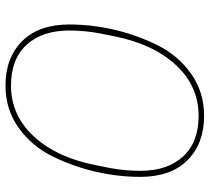

<svg xmlns="http://www.w3.org/2000/svg" viewBox="-52 -698 762 698"><g transform="rotate(90 329.0 -349.0)"><path d="M291 12Q190 12 129.5 -48.5Q69 -109 69 -220Q69 -300 87.5 -381Q106 -462 143 -538Q180 -614 247 -662Q314 -710 401 -710Q502 -710 562.5 -649.5Q623 -589 623 -478Q623 -398 604.5 -317Q586 -236 549 -160Q512 -84 445 -36Q378 12 291 12ZM291 -8Q399 -8 475.5 -90.5Q552 -173 580 -314L591 -369Q601 -421 601 -478Q601 -577 549 -633.5Q497 -690 401 -690Q293 -690 216.5 -607.5Q140 -525 112 -384L101 -329Q91 -276 91 -220Q91 -121 143 -64.5Q195 -8 291 -8Z"/></g></svg>

Font: IBM Plex Sans Thin
Style: Italic
Weight: 100
Italic angle: -11.31°
Designer: Mike Abbink, Paul van der Laan, Pieter van Rosmalen
Foundry: Bold Monday
Version: Version 3.0